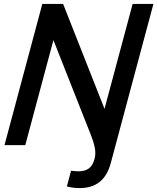

<svg xmlns="http://www.w3.org/2000/svg" viewBox="-20 -740 802 979"><path d="M656.3 -720 512.9 -185 301.8 -720H195.8L2.9 0H108.9L252.4 -535.5L446.3 -44.5C460 -7 466.1 17.9 466.1 39.8C466.1 50.6 464.6 60.6 461.9 71C449.9 115.5 424.6 133.5 379.1 133.5C369.6 133.5 361.9 132.5 342.4 130.5L321 210.5C341.4 216.5 363.2 219 385.7 219C470.7 219 522 177 545.1 90.5L762.3 -720Z"/></svg>

Font: Manrope
Style: SemiBoldItalic
Weight: 600
Italic angle: -15°
Designer: Mikhail Sharanda
Foundry: Mikhail Sharanda
Version: Version 4.502;hotconv 1.0.109;makeotfexe 2.5.65596